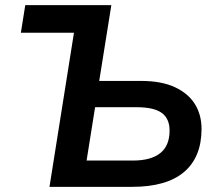

<svg xmlns="http://www.w3.org/2000/svg" viewBox="-20 -725 846 745"><path d="M172 0 267 -598H61L78 -705H412L365 -411H527Q606 -411 658 -387Q710 -363 736 -321.5Q762 -280 762 -225Q762 -115 694 -57.5Q626 0 493 0ZM316 -102H495Q566 -102 602 -131Q638 -160 638 -218Q638 -265 607.5 -287Q577 -309 510 -309H349Z"/></svg>

Font: Nunito Sans 12pt
Style: Bold Italic
Weight: 700
Italic angle: -9°
Designer: Vernon Adams
Foundry: Vernon Adams
Version: Version 3.101;gftools[0.9.27]